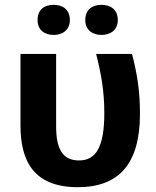

<svg xmlns="http://www.w3.org/2000/svg" viewBox="-20 -768 648 797"><path d="M136 -685C136 -643 165 -623 203 -623C239 -623 270 -643 270 -685C270 -729 239 -748 203 -748C165 -748 136 -729 136 -685ZM334 -685C334 -643 364 -623 401 -623C438 -623 469 -643 469 -685C469 -729 438 -748 401 -748C364 -748 334 -729 334 -685ZM303 9C472 9 561 -86 561 -295C561 -389 550 -459 528 -544H379C401 -458 413 -386 413 -299C413 -157 378 -102 308 -102C242 -102 213 -146 213 -244V-544H65V-248C65 -103 117 9 303 9Z"/></svg>

Font: Noto Sans Display
Style: Bold
Weight: 700
Designer: Monotype Design Team
Foundry: Monotype Imaging Inc.
Version: Version 1.900